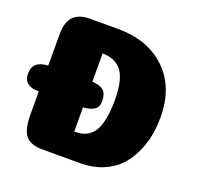

<svg xmlns="http://www.w3.org/2000/svg" viewBox="-132 -814 972 944"><g transform="rotate(20 354.5 -342.0)"><path d="M330 -684Q486 -684 580.5 -594Q675 -504 675 -346Q675 -295 665.5 -247Q656 -199 634 -153.5Q612 -108 579 -74.5Q546 -41 495 -20.5Q444 0 380 0H183Q122 0 95.5 -31Q69 -62 69 -143V-262Q-11 -262 -11 -327Q-11 -394 69 -397V-565Q69 -684 183 -684ZM300 -136Q326 -136 345.5 -141.5Q365 -147 382.5 -161.5Q400 -176 411 -200Q422 -224 428.5 -261.5Q435 -299 435 -350Q435 -407 425 -446.5Q415 -486 396 -506.5Q377 -527 354.5 -535.5Q332 -544 300 -545V-397Q329 -395 346 -387Q363 -379 370.5 -363.5Q378 -348 378 -323Q378 -308 373.5 -297.5Q369 -287 359 -279.5Q349 -272 334.5 -268Q320 -264 300 -263Z"/></g></svg>

Font: Coiny
Style: Regular
Weight: 400
Version: Version 001.001